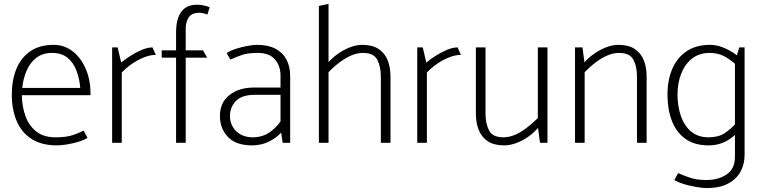

<svg xmlns="http://www.w3.org/2000/svg" viewBox="-20 -726 3881 976"><path d="M440 -242V-250Q440 -321 415.5 -377Q391 -433 349 -465.5Q307 -498 252 -498Q181 -498 133.5 -465Q86 -432 63 -375Q40 -318 40 -245Q40 -170 64.5 -111.5Q89 -53 140 -20Q191 13 270 13Q290 13 318.5 8.5Q347 4 376 -4.5Q405 -13 425 -25L405 -62Q380 -49 347.5 -38.5Q315 -28 262 -28Q202 -28 164.5 -57.5Q127 -87 109.5 -135.5Q92 -184 91 -242ZM93 -279Q98 -327 115.5 -367.5Q133 -408 165 -432.5Q197 -457 245 -457Q293 -457 323 -432.5Q353 -408 368.5 -367.5Q384 -327 388 -279Z M599 0V-357Q618 -378 646.5 -398.5Q675 -419 708.5 -433Q742 -447 772 -447L755 -485Q730 -485 699.5 -472Q669 -459 641.5 -441Q614 -423 596 -408L578 -485H550V0Z M802 -433H875V0H924V-433H1033L1012 -470H924V-579Q924 -615 939.5 -638Q955 -661 993 -661Q1003 -661 1015.5 -658Q1028 -655 1034 -652L1046 -689Q1040 -692 1029.5 -695Q1019 -698 1006.5 -700Q994 -702 980 -702Q944 -702 920.5 -685Q897 -668 886 -636.5Q875 -605 875 -563V-470H802Z M1149 -136Q1149 -181 1179 -212.5Q1209 -244 1275 -244H1406V-109Q1383 -75 1347.5 -51.5Q1312 -28 1265 -28Q1229 -28 1203 -42.5Q1177 -57 1163 -81.5Q1149 -106 1149 -136ZM1151 -423Q1181 -437 1211 -447Q1241 -457 1290 -457Q1349 -457 1377.5 -424Q1406 -391 1406 -341V-281H1271Q1195 -281 1146.5 -243Q1098 -205 1098 -136Q1098 -73 1138.5 -30Q1179 13 1261 13Q1307 13 1345.5 -5.5Q1384 -24 1409 -52L1417 0H1455V-340Q1455 -388 1436 -423.5Q1417 -459 1380 -478.5Q1343 -498 1287 -498Q1267 -498 1237.5 -492.5Q1208 -487 1179.5 -478Q1151 -469 1132 -456Z M1650 -359Q1678 -388 1707.5 -410Q1737 -432 1766.5 -444.5Q1796 -457 1825 -457Q1880 -457 1898 -422Q1916 -387 1916 -337V0H1965V-337Q1965 -384 1950.5 -420Q1936 -456 1904.5 -477Q1873 -498 1821 -498Q1791 -498 1759 -485.5Q1727 -473 1698.5 -453Q1670 -433 1649 -409ZM1650 0V-706L1601 -696V0Z M2150 0V-357Q2169 -378 2197.5 -398.5Q2226 -419 2259.5 -433Q2293 -447 2323 -447L2306 -485Q2281 -485 2250.5 -472Q2220 -459 2192.5 -441Q2165 -423 2147 -408L2129 -485H2101V0Z M2714 -485V-126Q2686 -98 2656.5 -75.5Q2627 -53 2597.5 -40.5Q2568 -28 2539 -28Q2484 -28 2466 -63Q2448 -98 2448 -148V-485H2399V-148Q2399 -102 2413.5 -65.5Q2428 -29 2459.5 -8Q2491 13 2543 13Q2573 13 2605 1Q2637 -11 2666 -31.5Q2695 -52 2715 -76L2725 0H2763V-485Z M2952 0V-359Q2980 -388 3009.5 -410Q3039 -432 3068.5 -444.5Q3098 -457 3127 -457Q3182 -457 3200 -422Q3218 -387 3218 -337V0H3267V-337Q3267 -384 3252.5 -420Q3238 -456 3206.5 -477Q3175 -498 3123 -498Q3093 -498 3061 -485.5Q3029 -473 3000.5 -453Q2972 -433 2951 -409L2941 -485H2903V0Z M3765 -485H3738L3716 -412V72Q3716 132 3674 160.5Q3632 189 3571 189Q3525 189 3493 179Q3461 169 3427 154L3408 189Q3422 198 3443.5 205.5Q3465 213 3489.5 218.5Q3514 224 3536 227Q3558 230 3573 230Q3637 230 3679.5 208Q3722 186 3743.5 148Q3765 110 3765 62ZM3721 -99Q3695 -70 3663.5 -49Q3632 -28 3582 -28Q3528 -28 3493 -57.5Q3458 -87 3441 -137Q3424 -187 3424 -246Q3424 -303 3442.5 -351Q3461 -399 3497.5 -428Q3534 -457 3587 -457Q3633 -457 3667 -437Q3701 -417 3726 -393L3746 -426Q3733 -441 3708 -457.5Q3683 -474 3652 -486Q3621 -498 3589 -498Q3518 -498 3469.5 -465Q3421 -432 3397 -375Q3373 -318 3373 -245Q3373 -170 3395.5 -111.5Q3418 -53 3464.5 -20Q3511 13 3582 13Q3615 13 3643.5 3.5Q3672 -6 3696.5 -24Q3721 -42 3741 -65Z"/></svg>

Font: Catamaran Thin
Style: Regular
Weight: 100
Designer: Pria Ravichandran
Version: Version 2.000